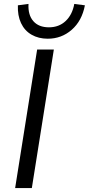

<svg xmlns="http://www.w3.org/2000/svg" viewBox="-20 -957 452 977"><path d="M57 0 169 -705H254L142 0ZM223 -760Q176 -760 140.5 -780.5Q105 -801 87 -839.5Q69 -878 71 -930L125 -937Q122 -881 149.5 -849.5Q177 -818 229 -818Q280 -818 314 -850Q348 -882 358 -937L412 -930Q397 -851 345 -805.5Q293 -760 223 -760Z"/></svg>

Font: Nunito Sans 10pt
Style: Italic
Weight: 400
Italic angle: -9°
Designer: Vernon Adams
Foundry: Vernon Adams
Version: Version 3.101;gftools[0.9.27]